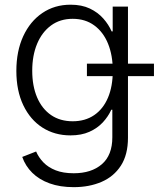

<svg xmlns="http://www.w3.org/2000/svg" viewBox="-20 -563 679 797"><path d="M286.1 213.9Q229 213.9 185.8 198.2Q142.6 182.6 114 154.3Q85.4 126 72.3 88.4L129.9 65.9Q140.6 90.8 160.4 111.3Q180.2 131.8 211.2 144Q242.2 156.2 286.1 156.2Q359.4 156.2 402.8 118.7Q446.3 81.1 446.3 6.8V-107.4H441.9Q429.2 -79.1 406.7 -54.9Q384.3 -30.8 351.1 -15.9Q317.9 -1 272.5 -1Q207 -1 156.2 -33.4Q105.5 -65.9 76.7 -126.2Q47.9 -186.5 47.9 -268.6Q47.9 -350.6 76.4 -412.6Q105 -474.6 155.8 -509Q206.5 -543.5 272.9 -543.5Q319.3 -543.5 352.8 -527.6Q386.2 -511.7 408.7 -486.3Q431.2 -460.9 443.4 -432.6H447.8V-535.6H511.2V8.8Q511.2 79.1 481.9 124.5Q452.6 169.9 401.6 191.9Q350.6 213.9 286.1 213.9ZM281.7 -59.6Q333.5 -59.6 370.8 -85Q408.2 -110.4 428.2 -157.5Q448.2 -204.6 448.2 -269.5Q448.2 -333 428.5 -381.6Q408.7 -430.2 371.3 -457.5Q334 -484.9 281.7 -484.9Q229.5 -484.9 191.9 -457.3Q154.3 -429.7 134 -381.1Q113.8 -332.5 113.8 -269.5Q113.8 -206.1 134 -158.7Q154.3 -111.3 191.9 -85.4Q229.5 -59.6 281.7 -59.6ZM340.8 -247.1V-298.8H619.1V-247.1Z"/></svg>

Font: Inter 20pt Light
Style: Regular
Weight: 300
Version: Version 4.001;git-66647c0bb